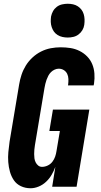

<svg xmlns="http://www.w3.org/2000/svg" viewBox="-20 -995 540 1023"><path d="M143 8Q115 8 91.5 -3Q68 -14 54 -34.5Q40 -55 33 -80Q26 -105 24 -131.5Q22 -158 24.5 -185Q27 -212 31 -240L82 -545Q86 -570 94.5 -596Q103 -622 117.5 -645.5Q132 -669 153 -688.5Q174 -708 199 -720.5Q224 -733 250.5 -738Q277 -743 303 -743Q330 -743 355.5 -739Q381 -735 404 -723.5Q427 -712 444.5 -694Q462 -676 471.5 -653Q481 -630 483 -603.5Q485 -577 481 -550L479 -540H342L343 -544Q345 -559 344.5 -574Q344 -589 338 -601.5Q332 -614 320 -621.5Q308 -629 293 -629Q282 -629 271 -624Q260 -619 251.5 -610.5Q243 -602 237.5 -591.5Q232 -581 228 -570Q224 -559 221.5 -548Q219 -537 217 -526L166 -221Q164 -209 163 -197.5Q162 -186 162 -174Q162 -162 163.5 -151Q165 -140 170 -130Q175 -120 183.5 -113Q192 -106 204 -106Q219 -106 234 -113Q249 -120 259 -133Q269 -146 274 -161Q279 -176 281 -190L299 -297H243L262 -411H456L388 0H258L275 -106Q267 -84 255 -63.5Q243 -43 225.5 -26.5Q208 -10 186 -1Q164 8 143 8ZM341 -795Q327 -795 313 -798Q299 -801 287 -808.5Q275 -816 267.5 -826.5Q260 -837 255.5 -850.5Q251 -864 250.5 -878Q250 -892 252 -907Q255 -922 262.5 -935.5Q270 -949 282.5 -958.5Q295 -968 310.5 -971.5Q326 -975 341 -975Q355 -975 369 -972Q383 -969 394.5 -961.5Q406 -954 414 -943.5Q422 -933 426 -919.5Q430 -906 430.5 -892Q431 -878 429 -863Q427 -848 419 -834.5Q411 -821 398.5 -811.5Q386 -802 371 -798.5Q356 -795 341 -795Z"/></svg>

Font: Iosevka Heavy Oblique
Style: Regular
Weight: 900
Italic angle: -9°
Monospace: yes
Designer: Belleve Invis
Foundry: Belleve Invis
Version: Version 32.5.0; ttfautohint (v1.8.4)